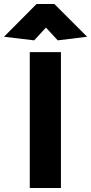

<svg xmlns="http://www.w3.org/2000/svg" viewBox="-67 -941 456 961"><path d="M238 0V-680H82V0ZM163 -803 222 -739 369 -757 205 -921H116L-47 -757L104 -739Z"/></svg>

Font: Catamaran ExtraBold
Style: Regular
Weight: 800
Designer: Pria Ravichandran
Version: Version 2.000